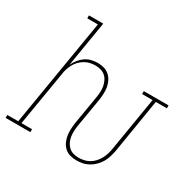

<svg xmlns="http://www.w3.org/2000/svg" viewBox="-180 -905 1091 1082"><g transform="rotate(30 366.0 -363.5)"><path d="M447 8Q447 8 447 8Q447 8 446 8Q425 8 405 2.5Q385 -3 370 -16.5Q355 -30 346.5 -48Q338 -66 334.5 -86Q331 -106 332 -127.5Q333 -149 336 -171L367 -356Q370 -374 371 -392.5Q372 -411 369 -428Q366 -445 358.5 -461Q351 -477 338.5 -488Q326 -499 309 -504Q292 -509 273 -509Q256 -509 238.5 -505Q221 -501 205 -491.5Q189 -482 176 -468.5Q163 -455 154.5 -439Q146 -423 140.5 -406Q135 -389 133 -371L74 -19H143V0H-18V-19H53L169 -716H100V-735H193L144 -439Q144 -439 144 -439Q144 -439 144 -439Q153 -458 166.5 -475.5Q180 -493 198 -505.5Q216 -518 237 -523Q258 -528 278 -528Q299 -528 318.5 -522.5Q338 -517 353 -504Q368 -491 377 -473Q386 -455 389.5 -435.5Q393 -416 392 -394.5Q391 -373 388 -352L357 -168Q354 -149 353 -130.5Q352 -112 354.5 -94.5Q357 -77 364.5 -61Q372 -45 384.5 -33Q397 -21 414 -16Q431 -11 450 -11Q450 -11 450 -11Q450 -11 450 -11Q467 -11 485 -15Q503 -19 519 -28.5Q535 -38 547.5 -52Q560 -66 569 -82.5Q578 -99 583 -116Q588 -133 591 -151L649 -501H581V-520H742V-501H670L612 -147Q608 -128 602 -108Q596 -88 585.5 -70Q575 -52 559.5 -36.5Q544 -21 525.5 -10.5Q507 0 487 4Q467 8 447 8Z"/></g></svg>

Font: Iosevka Etoile Thin Oblique
Style: Regular
Weight: 100
Italic angle: -9°
Designer: Belleve Invis
Foundry: Belleve Invis
Version: Version 15.5.2; ttfautohint (v1.8.4)